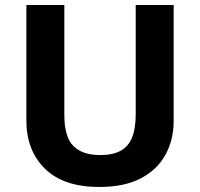

<svg xmlns="http://www.w3.org/2000/svg" viewBox="-20 -734 796 764"><path d="M671 -252Q671 -178 638.5 -118.5Q606 -59 540.5 -24.5Q475 10 375 10Q233 10 159 -62.5Q85 -135 85 -254V-714H236V-277Q236 -189 272 -153Q308 -117 379 -117Q429 -117 460 -134Q491 -151 505.5 -187Q520 -223 520 -278V-714H671Z"/></svg>

Font: Noto Sans Hebrew
Style: Bold
Weight: 700
Designer: Monotype Design Team
Foundry: Monotype Imaging Inc.
Version: Version 2.003